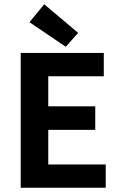

<svg xmlns="http://www.w3.org/2000/svg" viewBox="-20 -879 565 899"><path d="M77 0V-631H466V-522H206V-381H426V-271H206V-109H475V0ZM288 -660 118 -775 187 -859 346 -725Z"/></svg>

Font: Narnoor
Style: Bold
Weight: 700
Designer: S. Sridhar Murthy
Foundry: SIL International
Version: Version 3.000